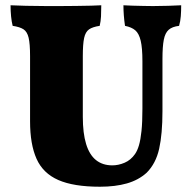

<svg xmlns="http://www.w3.org/2000/svg" viewBox="-20 -699 737 728"><path d="M596 -277Q596 -191 583.5 -135Q571 -79 536 -44Q505 -16 461 -3.5Q417 9 359 9Q259 9 201 -16.5Q143 -42 118.5 -97Q94 -152 94 -239V-486Q94 -533 88.5 -556Q83 -579 69 -588Q55 -597 28 -601Q24 -617 22 -637Q20 -657 20 -679Q40 -678 78 -677Q116 -676 156 -676Q176 -676 206 -676Q236 -676 268 -676.5Q300 -677 326 -677.5Q352 -678 364 -679Q364 -655 363 -636.5Q362 -618 358 -601Q331 -597 317.5 -587.5Q304 -578 299 -555Q294 -532 294 -486V-256Q294 -194 306.5 -153Q319 -112 344 -92Q369 -72 406 -72Q429 -72 452.5 -82Q476 -92 492 -115Q501 -128 507 -148.5Q513 -169 516.5 -202.5Q520 -236 520 -287V-467Q520 -517 513.5 -544.5Q507 -572 493 -584Q479 -596 454 -601Q451 -621 449.5 -641Q448 -661 448 -679Q462 -678 482.5 -677.5Q503 -677 524.5 -676.5Q546 -676 560 -676Q589 -676 618.5 -677Q648 -678 667 -679Q667 -657 665.5 -637.5Q664 -618 659 -601Q633 -598 619.5 -586Q606 -574 601 -548Q596 -522 596 -476Z"/></svg>

Font: Vollkorn Black
Style: Regular
Weight: 900
Designer: Friedrich Althausen
Foundry: Friedrich Althausen
Version: Version 5.000